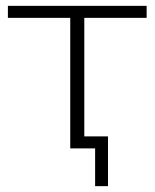

<svg xmlns="http://www.w3.org/2000/svg" viewBox="-20 -507 528 656"><path d="M305 129V0H220V-446H7V-487H481V-446H268V-41H349V129Z"/></svg>

Font: Nunito Sans 10pt SemiExpanded ExtraLight
Style: Regular
Weight: 250
Width: 6
Designer: Vernon Adams
Foundry: Vernon Adams
Version: Version 3.101;gftools[0.9.27]